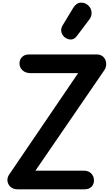

<svg xmlns="http://www.w3.org/2000/svg" viewBox="-20 -1410 811 1430"><path d="M112 0Q78 0 58.5 -18Q39 -36 35.8 -61.2Q32.5 -86.5 47 -108L562 -865.5H207.5Q170.5 -865.5 148.5 -885.5Q126.5 -905.5 125.5 -933Q123.5 -963.5 142.8 -984Q162 -1004.5 197 -1004.5H699Q732.5 -1004.5 750.8 -985Q769 -965.5 771 -938Q773 -910.5 756.5 -886.5L244 -139H603.5Q638.5 -139 659.2 -118.2Q680 -97.5 680 -66.5Q680 -39 662.2 -19.5Q644.5 0 607.5 0ZM469.5 -1127Q446.5 -1141 438.2 -1167.2Q430 -1193.5 446.5 -1221L523.5 -1348.5Q547.5 -1388.5 580.2 -1390.2Q613 -1392 636 -1370.5Q659.5 -1349.5 661.8 -1319.5Q664 -1289.5 645.5 -1265L553 -1142.5Q534.5 -1118 512.8 -1116Q491 -1114 469.5 -1127Z"/></svg>

Font: Edu NSW ACT Hand Pre
Style: Regular
Weight: 400
Designer: Tina and Corey Anderson, Eben Sorkin, Mirko Velimirovic
Foundry: Sorkin Type Co.
Version: Version 2.000